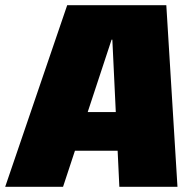

<svg xmlns="http://www.w3.org/2000/svg" viewBox="-53 -720 747 740"><path d="M206 -700H588L631 0H407L380 -567H377L190 0H-33ZM211 -288H466L445 -139H190Z"/></svg>

Font: Pathway Extreme Condensed Black
Style: Italic
Weight: 900
Width: 3
Italic angle: -8°
Version: Version 1.001;gftools[0.9.26]